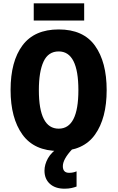

<svg xmlns="http://www.w3.org/2000/svg" viewBox="-20 -903 712 1161"><path d="M625 -358Q625 -528 554.5 -626.5Q484 -725 335 -725Q188 -725 116 -628.5Q44 -532 44 -359Q44 -189 115.5 -89.5Q187 10 335 10Q484 10 554.5 -89Q625 -188 625 -358ZM215 -358Q215 -470 243.5 -531Q272 -592 335 -592Q454 -592 454 -358Q454 -125 335 -125Q215 -125 215 -358ZM489 -883V-779H184V-883ZM360 102Q360 60 416 0L344 -18Q291 16 270 54Q249 92 249 129Q249 179 281.5 208.5Q314 238 370 238Q394 238 412 234Q430 230 443 225V133Q423 142 398 142Q360 142 360 102Z"/></svg>

Font: Noto Sans Display SemiCondensed Extra
Style: Regular
Weight: 800
Width: 4
Designer: Monotype Design Team
Foundry: Monotype Imaging Inc.
Version: Version 1.900